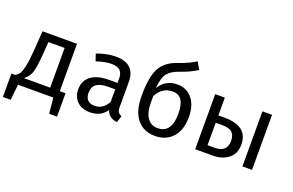

<svg xmlns="http://www.w3.org/2000/svg" viewBox="-107 -1164 2638 1727"><g transform="rotate(20 1212.5 -300.5)"><path d="M463 -74H518V150H443L428 0H90L75 150H0V-74H37Q61 -90 73.5 -106.5Q86 -123 99 -178Q112 -233 119 -331L133 -527H463ZM371 -74V-454H216L208 -343Q198 -208 181 -157Q164 -106 119 -74Z M1018 -123Q1018 -91 1029 -75.5Q1040 -60 1062 -52L1041 12Q959 3 938 -67Q885 12 781 12Q703 12 658 -32Q613 -76 613 -147Q613 -231 673.5 -276Q734 -321 845 -321H926V-360Q926 -416 899 -440Q872 -464 816 -464Q758 -464 674 -436L651 -503Q748 -539 833 -539Q1018 -539 1018 -364ZM802 -57Q881 -57 926 -139V-260H857Q711 -260 711 -152Q711 -57 802 -57Z M1437 -493Q1527 -493 1580.5 -428Q1634 -363 1634 -251Q1634 -126 1571 -57Q1508 12 1402 12Q1296 12 1232.5 -63Q1169 -138 1169 -290Q1169 -461 1211.5 -547.5Q1254 -634 1370 -674Q1474 -709 1537 -751L1576 -682Q1500 -634 1414 -606Q1340 -581 1307 -539Q1274 -497 1265 -395Q1325 -493 1437 -493ZM1402 -62Q1535 -62 1535 -248Q1535 -419 1420 -419Q1320 -419 1268 -320V-256Q1268 -163 1303.5 -112.5Q1339 -62 1402 -62Z M1938 -357Q2162 -357 2162 -180Q2162 -91 2102.5 -45.5Q2043 0 1955 0H1786V-527H1878V-357ZM2238 -527H2330V0H2238ZM1947 -72Q2064 -72 2064 -180Q2064 -235 2035.5 -261Q2007 -287 1937 -287H1878V-72Z"/></g></svg>

Font: Fira Sans
Style: Regular
Weight: 400
Designer: Carrois Corporate & Edenspiekermann AG
Foundry: Carrois Corporate GbR & Edenspiekermann AG
Version: Version 4.106;PS 004.106;hotconv 1.0.70;makeotf.lib2.5.58329